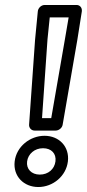

<svg xmlns="http://www.w3.org/2000/svg" viewBox="-20 -715 349 772"><path d="M149 -240 171 -557 180 -645H256L241 -557L186 -240ZM97 -214C96 -202 105 -190 119 -190H204C216 -190 230 -200 232 -214L291 -555L309 -669C311 -684 301 -695 288 -695H160C145 -695 133 -682 132 -669L121 -555ZM89 -66C93 -96 119 -119 153 -119C187 -119 207 -97 203 -66C199 -35 174 -13 140 -13C106 -13 85 -36 89 -66ZM39 -66C32 -6 76 37 134 37C193 37 246 -7 253 -66C260 -125 218 -169 159 -169C101 -169 46 -126 39 -66Z"/></svg>

Font: Falling Sky
Style: ExtOuObl
Weight: 400
Designer: Paul D. Hunt
Foundry: Adobe Systems Incorporated
Version: Version 1.02